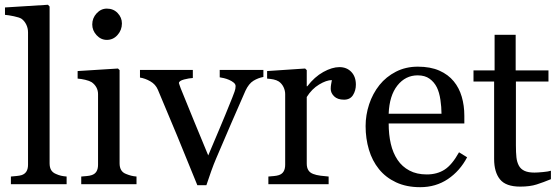

<svg xmlns="http://www.w3.org/2000/svg" viewBox="-20 -776 2354 809"><path d="M260.7 0H25.9V-32.2Q37.1 -33.2 49.8 -34.4Q62.5 -35.6 70.8 -38.1Q84.5 -42.5 91.3 -53.5Q98.1 -64.5 98.1 -82V-639.6Q98.1 -657.2 90.6 -672.6Q83 -688 70.8 -696.8Q62 -702.6 38.6 -707.5Q15.1 -712.4 1 -713.4V-744.6L182.1 -755.9L189 -748.5V-87.9Q189 -70.8 195.3 -59.8Q201.7 -48.8 215.8 -43Q226.6 -38.1 237.1 -35.6Q247.6 -33.2 260.7 -32.2Z M555.2 0H322.3V-32.2Q333.5 -33.2 345.5 -34.2Q357.4 -35.2 366.2 -38.1Q379.9 -42.5 386.5 -53.5Q393.1 -64.5 393.1 -82V-379.4Q393.1 -395 386 -408Q378.9 -420.9 366.2 -429.7Q356.9 -435.5 339.4 -439.7Q321.8 -443.8 307.1 -444.8V-476.6L477.1 -487.3L483.9 -480.5V-87.9Q483.9 -70.8 490.5 -59.6Q497.1 -48.3 511.2 -43Q522 -38.6 532.2 -35.9Q542.5 -33.2 555.2 -32.2ZM493.7 -677.2Q493.7 -649.4 475.3 -628.7Q457 -607.9 430.2 -607.9Q405.3 -607.9 387 -627.7Q368.7 -647.5 368.7 -672.9Q368.7 -699.7 387 -719.7Q405.3 -739.7 430.2 -739.7Q458 -739.7 475.8 -720.9Q493.7 -702.1 493.7 -677.2Z M1089.8 -451.7Q1067.9 -447.8 1048.1 -435.8Q1028.3 -423.8 1014.2 -393.6Q985.4 -328.1 954.6 -257.1Q923.8 -186 890.6 -107.9Q880.9 -85.4 869.9 -54.7Q858.9 -23.9 849.6 4.4H811.5Q765.1 -110.4 726.1 -204.8Q687 -299.3 645 -398.4Q635.3 -420.9 613.5 -433.3Q591.8 -445.8 569.8 -449.2V-481.4H792.5V-447.3Q777.8 -446.8 755.9 -441.2Q733.9 -435.5 733.9 -425.8Q733.9 -424.3 736.3 -418.2Q738.8 -412.1 741.2 -404.3Q761.2 -354.5 797.9 -265.1Q834.5 -175.8 857.4 -121.1Q875 -163.1 901.6 -225.6Q928.2 -288.1 959 -365.2Q963.9 -378.4 968.3 -389.9Q972.7 -401.4 972.7 -413.1Q972.7 -421.4 964.6 -428Q956.5 -434.6 945.3 -439.5Q934.1 -444.3 923.3 -446.8Q912.6 -449.2 905.8 -450.2V-481.4H1089.8Z M1479.5 -419.4Q1479.5 -394.5 1467.3 -375.2Q1455.1 -356 1429.7 -356Q1402.3 -356 1387.9 -370.1Q1373.5 -384.3 1373.5 -401.4Q1373.5 -412.1 1375.2 -420.9Q1377 -429.7 1378.4 -438.5Q1355.5 -438.5 1324.7 -419.9Q1293.9 -401.4 1272.5 -367.2V-86.9Q1272.5 -69.8 1279.1 -59.1Q1285.6 -48.3 1299.8 -43Q1312 -38.1 1331.3 -35.6Q1350.6 -33.2 1364.7 -32.2V0H1110.8V-32.2Q1122.1 -33.2 1134 -34.2Q1146 -35.2 1154.8 -38.1Q1168.5 -42.5 1175 -53.5Q1181.6 -64.5 1181.6 -82V-379.4Q1181.6 -394.5 1174.6 -409.2Q1167.5 -423.8 1154.8 -432.6Q1145.5 -438.5 1132.8 -441.2Q1120.1 -443.8 1105.5 -444.8V-476.6L1265.6 -487.3L1272.5 -480.5V-412.6H1274.9Q1305.2 -452.1 1342.3 -472.7Q1379.4 -493.2 1410.2 -493.2Q1440.9 -493.2 1460.2 -473.1Q1479.5 -453.1 1479.5 -419.4Z M1948.2 -113.3Q1918 -55.7 1867.2 -21.5Q1816.4 12.7 1750.5 12.7Q1692.4 12.7 1648.7 -7.8Q1605 -28.3 1576.7 -63.5Q1548.3 -98.6 1534.4 -145.5Q1520.5 -192.4 1520.5 -244.6Q1520.5 -291.5 1535.4 -336.7Q1550.3 -381.8 1579.1 -418Q1606.9 -452.6 1648.2 -473.9Q1689.5 -495.1 1740.7 -495.1Q1793.5 -495.1 1831.1 -478.5Q1868.7 -461.9 1892.1 -433.1Q1914.6 -405.8 1925.5 -368.7Q1936.5 -331.5 1936.5 -288.1V-255.9H1617.7Q1617.7 -208.5 1626.7 -169.9Q1635.7 -131.3 1655.3 -102.1Q1674.3 -73.7 1705.1 -57.4Q1735.8 -41 1778.3 -41Q1821.8 -41 1853.3 -61.3Q1884.8 -81.5 1914.1 -134.3ZM1840.3 -296.9Q1840.3 -324.2 1835.7 -355.5Q1831.1 -386.7 1820.8 -407.7Q1809.6 -430.2 1790 -444.3Q1770.5 -458.5 1739.7 -458.5Q1688.5 -458.5 1654.5 -415.8Q1620.6 -373 1617.7 -296.9Z M2301.3 -21Q2269.5 -7.8 2241.2 1.2Q2212.9 10.3 2171.9 10.3Q2111.3 10.3 2086.7 -20.3Q2062 -50.8 2062 -106.4V-432.6H1975.1V-479.5H2064V-629.4H2152.8V-479.5H2291V-432.6H2153.8V-163.6Q2153.8 -133.3 2156 -113Q2158.2 -92.8 2166.5 -77.6Q2174.3 -63.5 2189.9 -56.2Q2205.6 -48.8 2231.9 -48.8Q2244.1 -48.8 2267.8 -51Q2291.5 -53.2 2301.3 -56.6Z"/></svg>

Font: UniBurma_GGSerif
Style: Book
Weight: 400
Designer: Victor San Kho Lin (for Burmese only and related typography optimization with it)
Foundry: http://www.unimm.org
Version: 2.0